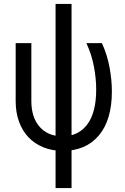

<svg xmlns="http://www.w3.org/2000/svg" viewBox="-20 -760 640 980"><path d="M500.2 -540H421Q448 -480.8 459.5 -419.8Q471 -358.8 471 -303.6Q471 -185.8 425.6 -125.1Q380.2 -64.4 299.2 -64.4Q224.6 -64.4 182.3 -112.7Q140 -161 140 -244V-540H60V-244Q60 -185.8 77.1 -139Q94.2 -92.2 125.4 -59.3Q156.6 -26.4 201.2 -8.2Q245.8 10 301.2 10Q417.8 10 484.4 -68.5Q551 -147 551 -293.6Q551 -351.2 539.3 -415.4Q527.6 -479.6 500.2 -540ZM263.6 200H345.2V-740H263.6Z"/></svg>

Font: CommitMonoV142 ExtLt
Style: Regular
Weight: 200
Monospace: yes
Designer: Eigil Nikolajsen
Foundry: Eigil Nikolajsen
Version: Version 1.142